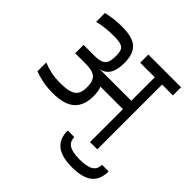

<svg xmlns="http://www.w3.org/2000/svg" viewBox="-223 -876 1266 1266"><g transform="rotate(45 410.5 -243.0)"><path d="M766 -604H665V0H597V-307H387Q400 -277 400 -231Q400 -142 350.5 -98Q301 -54 194 -54Q144 -54 99 -63Q54 -72 22 -85V-167Q63 -151 97.5 -143.5Q132 -136 183 -136Q239 -136 270.5 -146.5Q302 -157 315 -179.5Q328 -202 328 -243Q328 -298 302.5 -321.5Q277 -345 214 -345H114V-423H214Q255 -423 277 -432Q299 -441 308 -462Q317 -483 317 -523Q317 -557 309 -574.5Q301 -592 279 -599Q257 -606 212 -606Q131 -606 65 -589V-671Q133 -688 209 -688Q307 -688 348 -650.5Q389 -613 389 -531Q389 -456 361.5 -420.5Q334 -385 289 -385H597V-604H461V-680H766ZM439 50H501Q501 92 532 111Q563 130 630 130Q697 130 728 111Q759 92 759 50H821Q821 127 774.5 164.5Q728 202 630 202Q532 202 485.5 164Q439 126 439 50Z"/></g></svg>

Font: Rhodium Libre
Style: Regular
Weight: 400
Designer: James Puckett
Foundry: Dunwich Type Founders
Version: Version 1.001; ttfautohint (v1.3)